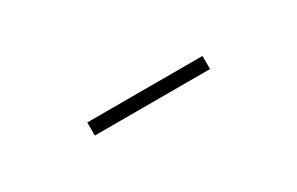

<svg xmlns="http://www.w3.org/2000/svg" viewBox="5 -858 589 381"><g transform="rotate(-30 300.0 -668.0)"><path d="M168 -653H432V-683H168Z"/></g></svg>

Font: IBM Plex Arabic ExtraLight
Style: Regular
Weight: 200
Designer: Mike Abbink, Paul van der Laan, Pieter van Rosmalen, Wael Morcos, Khajak Apelian
Foundry: Bold Monday
Version: Version 1.0